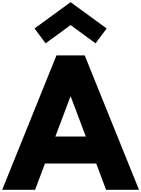

<svg xmlns="http://www.w3.org/2000/svg" viewBox="-62 -1748 1300 1768"><path d="M256 -1486 358 -1349 588 -1517 818 -1349 920 -1486 588 -1728ZM718 -1238H458L-42 0H261L352 -242H824L915 0H1218ZM728 -491H448L586 -858H590Z"/></svg>

Font: Poland Can Into
Style: BigWritings
Weight: 700
Foundry: Cannot Into Space Fonts
Version: Version 0.92